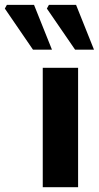

<svg xmlns="http://www.w3.org/2000/svg" viewBox="-113 -778 411 798"><path d="M64.7 0V-496.1H211.6V0ZM24 -571.7 -92.9 -742.4 -84.3 -757.9H28.4L102.9 -571.7ZM199 -571.7 81.8 -742.4 90.4 -757.9H203.1L277.6 -571.7Z"/></svg>

Font: Mada
Style: Regular
Weight: 400
Designer: Khaled Hosny
Version: Version 1.5